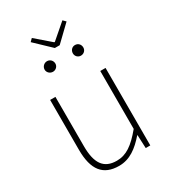

<svg xmlns="http://www.w3.org/2000/svg" viewBox="-216 -1008 1009 1131"><g transform="rotate(-30 288.5 -442.0)"><path d="M255 13C328 13 383 -29 436 -90H438L442 0H473V-527H437V-133C372 -55 323 -20 258 -20C169 -20 132 -76 132 -192V-527H96V-188C96 -51 147 13 255 13ZM185 -897 167 -879 273 -778H306L411 -879L393 -897L291 -809H287ZM194 -662C214 -662 230 -678 230 -697C230 -718 214 -734 194 -734C174 -734 157 -718 157 -697C157 -678 174 -662 194 -662ZM384 -662C405 -662 420 -678 420 -697C420 -718 405 -734 384 -734C364 -734 349 -718 349 -697C349 -678 364 -662 384 -662Z"/></g></svg>

Font: Noto Sans CJK Thin
Style: Regular
Weight: 100
Designer: Ryoko NISHIZUKA (kana & ideographs); Paul D. Hunt (Latin, Greek & Cyrillic); Wenlong ZHANG (bopomofo); Sandoll Communica
Foundry: Adobe Systems Incorporated
Version: Version 1.000;PS 1;hotconv 1.0.78;makeotf.lib2.5.61930